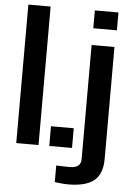

<svg xmlns="http://www.w3.org/2000/svg" viewBox="-65 -847 752 1105"><g transform="rotate(5 311.5 -294.5)"><path d="M53.2 0V-800H181.9V0ZM244 0V-113.8H375.4V0ZM437.3 -696.9V-800H573.7V-696.9ZM371.6 210.9Q354.3 210.9 333.1 209Q312 207.1 293.7 204.3V108.4Q308.2 109.1 331.1 109.8Q354 110.6 371.3 110.6Q404.2 110.6 420.1 97.6Q436.1 84.7 436.1 59.3V-600H568.1V47.3Q567.8 134.5 519.8 172.7Q471.7 210.9 371.6 210.9Z"/></g></svg>

Font: Big Shoulders Stencil Text SC Thin
Style: Regular
Weight: 100
Designer: Patric King
Foundry: XO Type Co
Version: Version 2.001